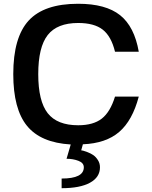

<svg xmlns="http://www.w3.org/2000/svg" viewBox="-20 -740 800 1010"><path d="M330.1 95.2 352.1 20Q194.3 10.7 122.1 -77.9Q49.8 -166.5 49.8 -350.1Q49.8 -543.9 131.1 -632.1Q212.4 -720.2 391.1 -720.2Q536.1 -720.2 611.6 -660.2Q687 -600.1 710 -467.8H585Q565.4 -548.8 520.5 -584Q475.6 -619.1 391.1 -619.1Q280.8 -619.1 231 -555.7Q181.2 -492.2 181.2 -350.1Q181.2 -208 231 -144.5Q280.8 -81.1 391.1 -81.1Q470.7 -81.1 515.4 -116Q560.1 -150.9 585 -231.9H710Q676.8 -106 606.9 -45.9Q537.1 14.2 416 19L407.2 50.8Q411.1 51.3 417.7 52.7Q424.3 54.2 441.4 60.8Q458.5 67.4 471.4 76.4Q484.4 85.4 495.1 102.3Q505.9 119.1 505.9 140.1Q505.9 192.4 453.4 221.2Q400.9 250 304.2 250V199.2Q420.9 199.2 420.9 140.1Q420.9 116.7 392.6 106Q364.3 95.2 330.1 95.2Z"/></svg>

Font: Fivo Sans Modern Med
Style: Regular
Weight: 450
Designer: Alexander Slobzheninov
Foundry: Alexander Slobzheninov
Version: 1.0